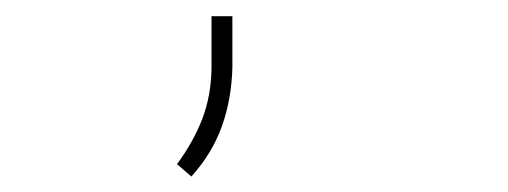

<svg xmlns="http://www.w3.org/2000/svg" viewBox="-20 -98 640 242"><path d="M272.9 -13.2Q272 26.4 259.8 60.8Q247.6 95.2 221.2 124.5L203.1 108.9Q223.6 81.1 234.9 52Q246.1 22.9 246.6 -12.2V-77.6H272.9Z"/></svg>

Font: TypoPRO Roboto Mono
Style: Regular
Weight: 250
Designer: Google
Version: Version 2.000986; 2015; ttfautohint (v1.3)